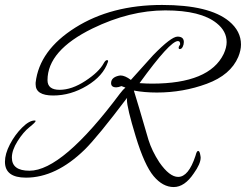

<svg xmlns="http://www.w3.org/2000/svg" viewBox="-62 -644 994 776"><path d="M572 -270Q522 -270 479 -278Q493 -234 538 -79Q552 -34 582 12Q623 71 658 71Q700 71 728 -14Q733 -34 738.5 -34Q744 -34 746.5 -22.5Q749 -11 749 -7Q749 18 721 57Q684 112 640 112Q596 112 559 68Q522 24 486.5 -92.5Q451 -209 451 -241Q451 -246 452 -249Q332 -90 280 -39Q164 74 43 74Q-42 74 -42 10Q-42 -22 -22 -60.5Q-2 -99 27 -128Q56 -157 78 -157Q82 -157 82 -155Q82 -150 57 -130Q32 -110 9 -73.5Q-14 -37 -14 -7Q-14 46 57 46Q190 46 423 -266Q436 -283 445 -290L429 -296Q416 -291 408 -291Q387 -291 387 -308Q387 -331 418 -338Q422 -339 425 -339Q443 -339 467 -321Q555 -419 557 -421Q630 -496 655.5 -496Q681 -496 681 -474Q681 -464 676.5 -455Q672 -446 666 -446Q660 -444 660 -452Q660 -456 666 -464Q667 -478 657 -478Q625 -478 502 -308Q532 -306 552 -306Q784 -306 842 -426Q854 -452 854 -474Q854 -518 814 -550Q750 -602 606 -602Q462 -602 312 -529Q130 -440 130 -320Q130 -281 179 -281Q228 -281 283 -317Q338 -353 357 -388Q364 -401 370.5 -401Q377 -401 374 -393Q355 -337 289.5 -297.5Q224 -258 153 -258Q82 -258 82 -303Q82 -306 82 -310Q97 -441 242.5 -532.5Q388 -624 593 -624Q784 -624 864 -558Q912 -518 912 -464Q912 -441 901 -414Q870 -341 774 -305.5Q678 -270 572 -270Z"/></svg>

Font: Alex Brush
Style: Regular
Weight: 400
Designer: Robert E. Leuschke
Foundry: Robert E. Leuschke
Version: Version 1.003